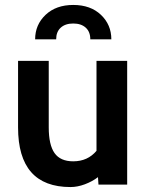

<svg xmlns="http://www.w3.org/2000/svg" viewBox="-20 -746 592 776"><path d="M207 -587H122Q122 -646 164.2 -686Q206.5 -726 276 -726Q346 -726 388 -686Q430 -646 430 -587H345Q345 -617.5 326.5 -634.2Q308 -651 276 -651Q244 -651 225.5 -634.2Q207 -617.5 207 -587ZM370 -136.5V-500H494V0H378L376 -30Q353 -12.5 323 -1.2Q293 10 265 10Q53 10 53 -231V-500H177V-231Q177 -160.5 200.5 -127.2Q224 -94 276 -94Q334.5 -94 370 -136.5Z"/></svg>

Font: Cabin
Style: Bold
Weight: 700
Designer: Pablo Impallari
Foundry: Pablo Impallari. http://www.impallari.com Igino Marini. http://www.ikern.com
Version: Version 3.001;hotconv 1.0.109;makeotfexe 2.5.65596